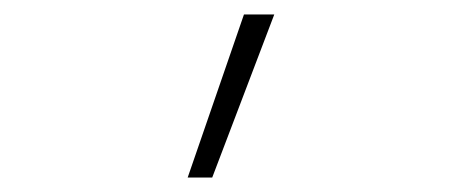

<svg xmlns="http://www.w3.org/2000/svg" viewBox="-20 -746 640 266"><path d="M274 -500H240L318 -726H360Z"/></svg>

Font: Geist Mono Thin
Style: Regular
Weight: 100
Monospace: yes
Designer: Basement.studio, Andrés Briganti, Mateo Zaragoza
Foundry: Basement.studio, Vercel, Andrés Briganti, Guido Ferreyra, Mateo Zaragoza
Version: Version 1.500; ttfautohint (v1.8.4.7-5d5b)